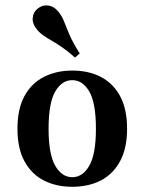

<svg xmlns="http://www.w3.org/2000/svg" viewBox="-20 -695 546 726"><path d="M253.2 11.3Q192.7 11.3 146 -12.5Q99.2 -36.3 72.6 -85.1Q46 -133.9 46 -208.1Q46 -283.1 72.6 -331.9Q99.2 -380.6 146.4 -404.4Q193.5 -428.2 253.2 -428.2Q314.5 -428.2 360.9 -404.4Q407.3 -380.6 433.9 -331.9Q460.5 -283.1 460.5 -208.1Q460.5 -133.9 433.9 -85.1Q407.3 -36.3 360.9 -12.5Q314.5 11.3 253.2 11.3ZM253.2 -25Q292.7 -25 317.7 -68.5Q342.7 -112.1 342.7 -208.1Q342.7 -305.6 317.7 -348.8Q292.7 -391.9 253.2 -391.9Q213.7 -391.9 188.7 -348.8Q163.7 -305.6 163.7 -208.1Q163.7 -112.1 188.7 -68.5Q213.7 -25 253.2 -25ZM263.7 -477.4Q236.3 -501.6 214.5 -516.5Q192.7 -531.5 175 -541.5Q157.3 -551.6 143.5 -561.3Q129.8 -571 119.4 -583.9Q102.4 -604 103.6 -625.8Q104.8 -647.6 121 -661.3Q138.7 -676.6 161.3 -674.2Q183.9 -671.8 200.8 -650.8Q214.5 -633.9 222.6 -612.9Q230.6 -591.9 243.1 -562.9Q255.6 -533.9 281.5 -492.7Z"/></svg>

Font: Playfair 9pt
Style: Bold
Weight: 700
Designer: Claus Eggers Sørensen
Foundry: Claus Eggers Sørensen
Version: Version 2.203